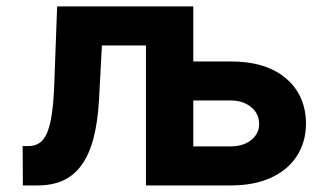

<svg xmlns="http://www.w3.org/2000/svg" viewBox="-20 -565 992 585"><path d="M49.7 0 49 -120H67.1Q86.3 -120 100.3 -129.4Q114.3 -138.8 123.4 -160.2Q132.5 -181.5 137.8 -216.8Q143.1 -252.1 145.2 -304L154.1 -545.5H424.7V-426.5H290.5L281.6 -259.9Q277.7 -191.4 264.4 -142Q251.1 -92.7 228 -61.3Q204.9 -29.8 171.9 -14.9Q138.8 0 95.2 0ZM519.2 -377.8H682.5Q790.8 -377.8 851.4 -326.2Q911.9 -274.5 912.3 -188.2Q911.9 -132.1 884.6 -89.7Q857.2 -47.2 805.9 -23.6Q754.6 0 682.5 0H424.7V-545.5H568.9V-119H682.5Q720.5 -119 745 -138.1Q769.5 -157.3 769.5 -187.1Q769.5 -218.8 745 -238.8Q720.5 -258.9 682.5 -258.9H519.2Z"/></svg>

Font: InterMG
Style: Bold
Weight: 700
Designer: Rasmus Andersson
Foundry: rsms
Version: Version 3.019;December 26, 2023;FontCreator 15.0.0.2955 64-b